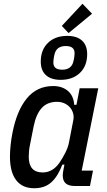

<svg xmlns="http://www.w3.org/2000/svg" viewBox="-20 -990 571 1022"><path d="M377 0Q314 0 314 -56Q314 -69 318 -88L323 -114H312Q288 -51 253 -19.5Q218 12 162 12Q99 12 66 -31Q33 -74 33 -156Q33 -185 36.5 -218Q40 -251 46 -281Q69 -401 123 -466.5Q177 -532 263 -532Q311 -532 341.5 -506Q372 -480 375 -432H387L404 -520H503L415 -82H475L459 0ZM207 -72Q260 -72 296 -123Q313 -148 327.5 -176.5Q342 -205 347 -231L370 -349Q374 -368 369.5 -385.5Q365 -403 353.5 -417Q342 -431 324 -439.5Q306 -448 283 -448Q232 -448 202 -415Q172 -382 159 -317L140 -221Q136 -204 134.5 -185.5Q133 -167 133 -156Q133 -72 207 -72ZM345 -814 309 -852 419 -970 470 -917ZM303 -565Q252 -565 224.5 -590Q197 -615 197 -662Q197 -725 235.5 -762Q274 -799 338 -799Q389 -799 416.5 -774Q444 -749 444 -702Q444 -639 405.5 -602Q367 -565 303 -565ZM311 -619Q361 -619 371 -664Q375 -681 376 -691.5Q377 -702 377 -707Q377 -745 330 -745Q280 -745 270 -700Q266 -683 265 -672.5Q264 -662 264 -657Q264 -619 311 -619Z"/></svg>

Font: IBM Plex Sans Cond Medm
Style: Italic
Weight: 500
Width: 3
Italic angle: -11°
Designer: Mike Abbink, Paul van der Laan, Pieter van Rosmalen
Foundry: Bold Monday
Version: Version 1.3